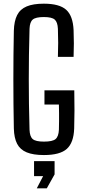

<svg xmlns="http://www.w3.org/2000/svg" viewBox="-20 -827 464 1033"><path d="M216.3 7.2Q158.9 7.2 123.7 -7.3Q88.4 -21.8 72.1 -53.3Q55.8 -84.8 54.5 -135.8Q53 -201.2 52.5 -267.1Q51.9 -332.9 51.9 -399.1Q51.9 -465.2 52.5 -530.9Q53 -596.7 54.5 -661.4Q55.9 -713.7 72.2 -745.7Q88.5 -777.8 123.6 -792.5Q158.6 -807.2 215.9 -807.2Q299.8 -807.2 336.2 -774.3Q372.6 -741.3 375.9 -664.8Q377.4 -627.5 377.4 -593.2Q377.4 -558.9 375.9 -521.1H291.5Q293 -562.4 293 -596.6Q293 -630.8 291.5 -672.1Q289.9 -708.2 274.3 -721.7Q258.8 -735.3 215.9 -735.3Q172 -735.3 156.1 -721.7Q140.3 -708.2 138.9 -672.1Q136.7 -598.2 135.8 -531.5Q134.9 -464.8 134.9 -400.3Q134.9 -335.8 135.8 -269.1Q136.7 -202.4 138.9 -128.5Q140.3 -92.3 156.1 -78.7Q172 -65.1 216.3 -65.1Q262.6 -65.1 278.8 -78.7Q295.1 -92.3 296.9 -128.5Q297.5 -152.3 297.7 -174.5Q298 -196.7 297.7 -218.9Q297.5 -241.2 296.9 -264.6H219.2V-340.9H379.7Q381 -279.9 380.7 -230.8Q380.4 -181.8 379.1 -135.8Q376.5 -59.2 339.5 -26Q302.6 7.2 216.3 7.2ZM178 186.1 212 120.6H163.2V40H273.7V111.2L231.8 186.1Z"/></svg>

Font: Big Shoulders Text SC Thin
Style: Regular
Weight: 100
Designer: Patric King
Foundry: XO Type Co
Version: Version 2.002